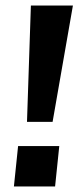

<svg xmlns="http://www.w3.org/2000/svg" viewBox="-20 -670 296 690"><path d="M242 -650 169 -232H77L91 -650ZM30 0 45 -145H193L178 0Z"/></svg>

Font: Zilla Slab
Style: Bold Italic
Weight: 700
Italic angle: -6°
Designer: Typotheque.com
Foundry: Typotheque type foundry
Version: Version 1.1; 2017; ttfautohint (v1.6)